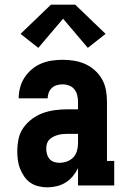

<svg xmlns="http://www.w3.org/2000/svg" viewBox="-20 -794 540 822"><path d="M183 8Q164 8 145 3.5Q126 -1 110.5 -11.5Q95 -22 84 -38Q73 -54 66 -71.5Q59 -89 56.5 -108Q54 -127 54 -146Q54 -173 59.5 -199.5Q65 -226 80.5 -247.5Q96 -269 117.5 -285Q139 -301 164 -310Q189 -319 215.5 -322.5Q242 -326 269 -326H314V-359Q314 -373 310.5 -387Q307 -401 298 -412Q289 -423 275.5 -428Q262 -433 248 -433Q236 -433 223.5 -429.5Q211 -426 202 -417.5Q193 -409 188.5 -397Q184 -385 184 -373H60Q60 -396 66 -419Q72 -442 85 -462Q98 -482 116.5 -497.5Q135 -513 156.5 -522Q178 -531 201.5 -534.5Q225 -538 248 -538Q273 -538 297.5 -534Q322 -530 344.5 -520Q367 -510 386 -493Q405 -476 417 -454.5Q429 -433 433.5 -408.5Q438 -384 438 -359V-105H469V0H314V-74Q305 -56 292 -40Q279 -24 261.5 -13Q244 -2 223.5 3Q203 8 183 8ZM234 -97Q250 -97 266 -102.5Q282 -108 293.5 -120Q305 -132 309.5 -148Q314 -164 314 -180V-221H269Q258 -221 248 -220Q238 -219 227.5 -216Q217 -213 208 -208.5Q199 -204 191.5 -196.5Q184 -189 181 -179Q178 -169 178 -158Q178 -146 181 -134.5Q184 -123 191.5 -114Q199 -105 210.5 -101Q222 -97 234 -97ZM144 -589 68 -649 198 -774H302L432 -649L356 -589L250 -714Z"/></svg>

Font: Iosevka Slab Extrabold
Style: Regular
Weight: 800
Monospace: yes
Designer: Belleve Invis
Foundry: Belleve Invis
Version: Version 11.1.1; ttfautohint (v1.8.3)